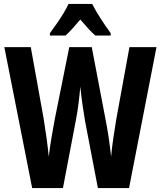

<svg xmlns="http://www.w3.org/2000/svg" viewBox="-20 -953 815 973"><path d="M773 -714 634 0H476L411 -340Q405 -375 398.5 -419.5Q392 -464 387 -514Q384 -477 378 -429Q372 -381 364 -341L299 0H143L2 -714H136L201 -353Q208 -310 215.5 -256.5Q223 -203 227 -159Q233 -209 242 -262Q251 -315 258 -351L331 -714H445L514 -352Q522 -313 530 -261Q538 -209 543 -159Q547 -203 554.5 -255Q562 -307 570 -353L636 -714ZM447 -933Q464 -900 488.5 -861.5Q513 -823 541 -785V-773H463Q446 -788 427 -808.5Q408 -829 387 -854Q365 -828 346 -807Q327 -786 312 -773H233V-785Q248 -805 267 -832.5Q286 -860 302.5 -887Q319 -914 327 -933Z"/></svg>

Font: Noto Sans Lao ExtraCondensed
Style: Bold
Weight: 700
Width: 2
Designer: Monotype Design Team
Foundry: Monotype Imaging Inc.
Version: Version 2.003; ttfautohint (v1.8.4.7-5d5b)